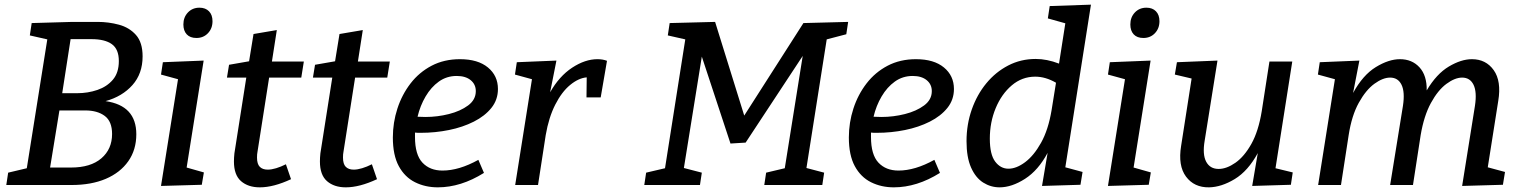

<svg xmlns="http://www.w3.org/2000/svg" viewBox="-20 -794 6527 824"><path d="M565 -218Q565 -151 530.5 -102Q496 -53 434 -26.5Q372 0 287 0H7L15 -53L95 -72L183 -625L108 -642L116 -695L291 -700H399Q446 -700 490.5 -688Q535 -676 563.5 -644Q592 -612 592 -552Q592 -478 548.5 -429Q505 -380 433 -360Q565 -341 565 -218ZM373 -626H283L247 -394H311Q357 -394 398 -408Q439 -422 464.5 -452Q490 -482 490 -532Q490 -583 460 -604.5Q430 -626 373 -626ZM285 -75Q369 -75 415 -114.5Q461 -154 461 -219Q461 -273 429.5 -296.5Q398 -320 346 -320H235L195 -75Z M671 4 744 -454 671 -474 679 -527 854 -534 781 -75 855 -54 846 -1ZM823 -631Q796 -631 781.5 -646.5Q767 -662 767 -689Q767 -720 786.5 -740.5Q806 -761 836 -761Q862 -761 877 -745.5Q892 -730 892 -703Q892 -672 872.5 -651.5Q853 -631 823 -631Z M1229 -25Q1154 10 1095 10Q1045 10 1014.5 -16.5Q984 -43 984 -101Q984 -117 986 -136L1037 -461H954L963 -516L1049 -531L1068 -648L1168 -665L1147 -530H1284L1273 -461H1135L1085 -142Q1084 -138 1083.5 -131.5Q1083 -125 1083 -118Q1083 -90 1095 -78Q1107 -66 1129 -66Q1145 -66 1165 -72Q1185 -78 1207 -89Z M1598 -25Q1523 10 1464 10Q1414 10 1383.5 -16.5Q1353 -43 1353 -101Q1353 -117 1355 -136L1406 -461H1323L1332 -516L1418 -531L1437 -648L1537 -665L1516 -530H1653L1642 -461H1504L1454 -142Q1453 -138 1452.5 -131.5Q1452 -125 1452 -118Q1452 -90 1464 -78Q1476 -66 1498 -66Q1514 -66 1534 -72Q1554 -78 1576 -89Z M1859 10Q1805 10 1761 -12Q1717 -34 1691.5 -81Q1666 -128 1666 -204Q1666 -268 1685.5 -328Q1705 -388 1742 -436Q1779 -484 1832.5 -512Q1886 -540 1954 -540Q2031 -540 2074 -504.5Q2117 -469 2117 -412Q2117 -366 2089 -331Q2061 -296 2013.5 -272Q1966 -248 1907 -236Q1848 -224 1786 -224Q1780 -224 1773.5 -224Q1767 -224 1761 -225Q1761 -215 1761 -206Q1761 -130 1793 -96Q1825 -62 1879 -62Q1950 -62 2033 -108L2057 -52Q1958 10 1859 10ZM1940 -468Q1897 -468 1863.5 -444Q1830 -420 1806.5 -380Q1783 -340 1772 -293Q1788 -292 1806 -292Q1857 -292 1906.5 -304.5Q1956 -317 1989 -341.5Q2022 -366 2022 -403Q2022 -432 2000 -450Q1978 -468 1940 -468Z M2191 0 2263 -454 2190 -474 2198 -527 2368 -534 2341 -398Q2380 -467 2435.5 -503.5Q2491 -540 2544 -540Q2567 -540 2585 -533L2558 -376H2497L2498 -462Q2463 -459 2427 -429.5Q2391 -400 2363 -345Q2335 -290 2322 -214L2289 0Z M3612 -647 3528 -625 3441 -73 3517 -53 3509 0H3260L3268 -53L3348 -72L3425 -554L3180 -182L3115 -178L2992 -551L2915 -73L2992 -53L2984 0H2745L2753 -53L2834 -72L2921 -625L2846 -642L2854 -695L3049 -700L3174 -298L3428 -695L3620 -700Z M3816 10Q3762 10 3718 -12Q3674 -34 3648.5 -81Q3623 -128 3623 -204Q3623 -268 3642.5 -328Q3662 -388 3699 -436Q3736 -484 3789.5 -512Q3843 -540 3911 -540Q3988 -540 4031 -504.5Q4074 -469 4074 -412Q4074 -366 4046 -331Q4018 -296 3970.5 -272Q3923 -248 3864 -236Q3805 -224 3743 -224Q3737 -224 3730.5 -224Q3724 -224 3718 -225Q3718 -215 3718 -206Q3718 -130 3750 -96Q3782 -62 3836 -62Q3907 -62 3990 -108L4014 -52Q3915 10 3816 10ZM3897 -468Q3854 -468 3820.5 -444Q3787 -420 3763.5 -380Q3740 -340 3729 -293Q3745 -292 3763 -292Q3814 -292 3863.5 -304.5Q3913 -317 3946 -341.5Q3979 -366 3979 -403Q3979 -432 3957 -450Q3935 -468 3897 -468Z M4270 10Q4232 10 4199.5 -10.5Q4167 -31 4147.5 -75Q4128 -119 4128 -188Q4128 -260 4150.5 -324Q4173 -388 4213 -436.5Q4253 -485 4307 -513Q4361 -541 4425 -541Q4449 -541 4474 -536Q4499 -531 4525 -521L4552 -694L4477 -715L4485 -768L4662 -774L4552 -76L4626 -56L4617 -1L4452 4L4476 -138Q4436 -63 4379 -26.5Q4322 10 4270 10ZM4308 -70Q4342 -70 4379.5 -98Q4417 -126 4448 -181.5Q4479 -237 4493 -321L4512 -439Q4467 -465 4423 -465Q4366 -465 4322 -427.5Q4278 -390 4253 -329.5Q4228 -269 4228 -199Q4228 -131 4251 -100.5Q4274 -70 4308 -70Z M4735 4 4808 -454 4735 -474 4743 -527 4918 -534 4845 -75 4919 -54 4910 -1ZM4887 -631Q4860 -631 4845.5 -646.5Q4831 -662 4831 -689Q4831 -720 4850.5 -740.5Q4870 -761 4900 -761Q4926 -761 4941 -745.5Q4956 -730 4956 -703Q4956 -672 4936.5 -651.5Q4917 -631 4887 -631Z M5169 10Q5105 11 5070 -36Q5035 -83 5049 -168L5094 -457L5022 -474L5031 -527L5205 -534L5150 -190Q5140 -131 5156.5 -100Q5173 -69 5210 -69Q5244 -69 5282 -95.5Q5320 -122 5350.5 -176.5Q5381 -231 5395 -317L5428 -530H5526L5454 -72L5528 -54L5520 -1L5354 4L5378 -137Q5336 -60 5279 -25.5Q5222 9 5169 10Z M6255 4 6310 -340Q6319 -399 6304 -430Q6289 -461 6255 -461Q6224 -461 6187.5 -434Q6151 -407 6121 -352Q6091 -297 6077 -214L6044 0H5946L6001 -340Q6010 -399 5995 -430Q5980 -461 5946 -461Q5915 -461 5878.5 -434.5Q5842 -408 5811.5 -353Q5781 -298 5768 -214L5735 0H5637L5709 -454L5636 -474L5644 -527L5814 -534L5787 -395Q5829 -472 5884.5 -506Q5940 -540 5988 -540Q6040 -540 6072 -505Q6104 -470 6103 -406Q6145 -477 6198 -508.5Q6251 -540 6297 -540Q6357 -540 6390.5 -493Q6424 -446 6410 -361L6365 -76L6439 -56L6430 -1Z"/></svg>

Font: Bitter Medium
Style: Italic
Weight: 500
Italic angle: -9°
Designer: Sol Matas, and Bitter project Authors
Foundry: Sol Matas
Version: Version 2.001